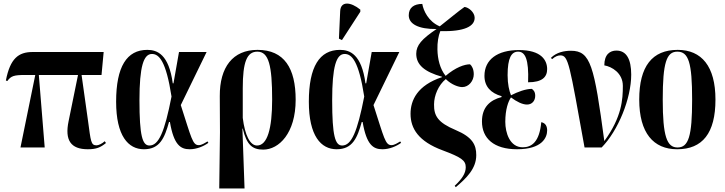

<svg xmlns="http://www.w3.org/2000/svg" viewBox="-20 -828 4070 1078"><path d="M95 0H231L198 -407H418L365 -147C343 -41 377 10 473 10C521 10 544 0 575 -25L568 -35C554 -22 534 -12 522 -12C490 -12 490 -34 474 -151L438 -407H550L562 -536H163C84 -536 37 -500 13 -376L21 -373C42 -402 59 -407 121 -407H178Z M788 10C878 10 904 -54 929 -143H934C956 -14 994 10 1045 10C1085 10 1124 -7 1150 -26L1145 -34C1130 -25 1112 -13 1096 -13C1061 -13 1055 -53 995 -238L1140 -536H985L954 -360H950C928 -523 863 -548 807 -548C692 -548 632 -454 632 -257C632 -65 700 10 788 10ZM819 -11C780 -11 763 -64 763 -265C763 -454 786 -525 833 -525C873 -525 912 -486 943 -286C904 -86 871 -11 819 -11Z M1211 230H1353L1341 -106H1343C1365 -14 1397 12 1458 12C1546 12 1640 -80 1640 -268C1640 -445 1576 -548 1426 -548C1287 -548 1213 -451 1214 -288L1215 -86ZM1423 -11C1384 -11 1355 -69 1343 -166V-333C1343 -480 1366 -538 1425 -538C1489 -538 1508 -460 1508 -269C1508 -105 1481 -11 1423 -11Z M1900 -603 2003 -762V-774C1949 -818 1893 -823 1890 -766L1883 -611ZM1870 10C1960 10 1986 -54 2011 -143H2016C2038 -14 2076 10 2127 10C2167 10 2206 -7 2232 -26L2227 -34C2212 -25 2194 -13 2178 -13C2143 -13 2137 -53 2077 -238L2222 -536H2067L2036 -360H2032C2010 -523 1945 -548 1889 -548C1774 -548 1714 -454 1714 -257C1714 -65 1782 10 1870 10ZM1901 -11C1862 -11 1845 -64 1845 -265C1845 -454 1868 -525 1915 -525C1955 -525 1994 -486 2025 -286C1986 -86 1953 -11 1901 -11Z M2539 223C2599 172 2654 119 2654 43C2654 -15 2633 -58 2538 -98C2438 -140 2416 -178 2417 -242C2417 -292 2442 -351 2483 -384C2516 -351 2556 -339 2575 -339C2612 -339 2640 -374 2640 -411C2640 -439 2630 -458 2619 -467C2588 -467 2538 -450 2482 -402C2450 -442 2437 -497 2436 -550C2435 -589 2441 -626 2452 -653C2590 -650 2645 -681 2645 -728C2645 -759 2611 -787 2588 -789C2552 -764 2509 -727 2449 -680C2385 -707 2357 -769 2351 -806C2303 -806 2275 -784 2275 -742C2275 -694 2328 -664 2431 -665C2348 -609 2317 -574 2317 -526C2317 -465 2362 -425 2462 -397V-395C2323 -349 2285 -265 2285 -189C2285 -106 2330 -34 2465 16C2569 55 2595 72 2595 111C2595 144 2575 176 2533 215Z M2883 10C3023 10 3052 -55 3052 -96C3052 -116 3045 -137 3019 -142C3009 -32 2966 -1 2915 -1C2842 -1 2817 -83 2817 -144C2817 -214 2834 -260 2849 -281C2881 -257 2913 -241 2939 -241C2968 -241 2985 -263 2985 -290C2985 -313 2975 -323 2966 -329C2932 -329 2888 -313 2849 -293C2839 -318 2830 -355 2830 -406C2830 -504 2852 -538 2889 -538C2928 -538 2950 -497 2945 -366C3025 -366 3052 -396 3052 -440C3052 -490 3019 -547 2894 -547C2772 -547 2700 -493 2700 -402C2700 -342 2736 -305 2796 -288V-283C2731 -266 2686 -226 2686 -146C2686 -52 2752 10 2883 10Z M3262 0H3358C3451 -95 3524 -275 3524 -409C3524 -496 3497 -544 3441 -544C3405 -544 3373 -523 3373 -461C3415 -454 3477 -418 3477 -346C3477 -270 3472 -172 3373 -36C3316 -460 3296 -543 3186 -543C3149 -543 3105 -535 3073 -503L3080 -496C3098 -512 3113 -517 3126 -517C3172 -517 3177 -470 3262 0Z M3782 10C3924 10 3997 -80 3997 -269C3997 -456 3919 -548 3785 -548C3642 -548 3569 -456 3569 -269C3569 -81 3649 10 3782 10ZM3784 0C3724 0 3701 -63 3701 -269C3701 -476 3722 -538 3783 -538C3846 -538 3866 -476 3866 -269C3866 -63 3846 0 3784 0Z"/></svg>

Font: Noto Serif Display ExtraCondensed
Style: Bold
Weight: 700
Width: 2
Designer: Monotype Design Team
Foundry: Monotype Imaging Inc.
Version: Version 2.009